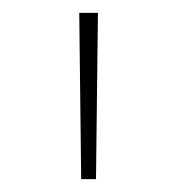

<svg xmlns="http://www.w3.org/2000/svg" viewBox="-20 -749 273 298"><path d="M106 -471 103 -729H132L129 -471Z"/></svg>

Font: Noto Sans Gurmukhi UI Condensed Thin
Style: Regular
Weight: 100
Width: 3
Designer: Jelle Bosma - Monotype Design Team
Foundry: Monotype Imaging Inc.
Version: Version 2.004; ttfautohint (v1.8.4.7-5d5b)